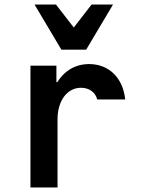

<svg xmlns="http://www.w3.org/2000/svg" viewBox="-20 -831 640 851"><path d="M235 0V-302C235 -385 278 -442 339 -442C375 -442 403 -422 411 -390H535C525 -486 463 -547 375 -547C315 -547 266 -518 234 -467H230V-540H115V0ZM252 -611H362L481 -811H386L307 -709L228 -811H133Z"/></svg>

Font: CommitMono
Style: Bold
Weight: 700
Monospace: yes
Designer: Eigil Nikolajsen
Foundry: Eigil Nikolajsen
Version: Version 1.143